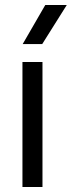

<svg xmlns="http://www.w3.org/2000/svg" viewBox="-20 -748 287 768"><path d="M69.8 0V-500H149.9V0ZM70.8 -571.8 161.1 -728H247.1L148.9 -571.8Z"/></svg>

Font: TASA Orbiter Deck
Style: Regular
Weight: 400
Designer: Weizhong Zhang
Version: Version 1.000;Glyphs 3.1.2 (3151)